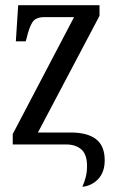

<svg xmlns="http://www.w3.org/2000/svg" viewBox="-20 -556 448 739"><path d="M297 163Q305 145 310 125.5Q315 106 315 84Q315 38 293 19Q271 0 234 0H29V-40L265 -490H150Q117 -490 104.5 -470Q92 -450 83 -411L79 -397H41L50 -536H363V-495L126 -46H252Q316 -46 349.5 -20.5Q383 5 383 61Q383 106 358.5 132.5Q334 159 297 163Z"/></svg>

Font: Noto Serif ExtraCondensed
Style: Regular
Weight: 400
Width: 2
Designer: Monotype Design Team
Foundry: Monotype Imaging Inc.
Version: Version 2.015